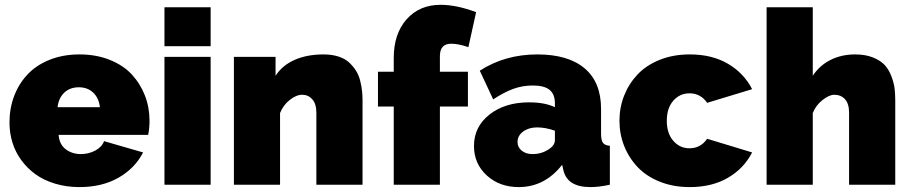

<svg xmlns="http://www.w3.org/2000/svg" viewBox="-20 -760 3747 790"><path d="M307.1 9.8Q252.9 9.8 206.3 -4.4Q159.7 -18.6 125.7 -43.2Q91.8 -67.9 67.4 -101.3Q43 -134.8 31 -174.1Q19 -213.4 19 -255.9Q19 -313.5 37.8 -363.8Q56.6 -414.1 92.3 -452.6Q127.9 -491.2 183.3 -513.7Q238.8 -536.1 307.1 -536.1Q375.5 -536.1 431.2 -513.9Q486.8 -491.7 522 -453.9Q557.1 -416 576.2 -367.2Q595.2 -318.4 595.2 -263.2Q595.2 -234.4 589.8 -205.1H221.2Q224.1 -165.5 250.5 -145.8Q276.9 -126 313 -126Q344.7 -126 372.1 -140.6Q399.4 -155.3 408.2 -179.2L568.8 -132.8Q535.2 -67.4 467.5 -28.8Q399.9 9.8 307.1 9.8ZM216.8 -318.8H391.1Q386.7 -356.9 363.5 -378.9Q340.3 -400.9 304.2 -400.9Q268.1 -400.9 244.6 -378.9Q221.2 -356.9 216.8 -318.8Z M656.7 -569.8V-730H846.7V-569.8ZM656.7 0V-525.9H846.7V0Z M1471.7 0H1281.7V-295.9Q1281.7 -332.5 1265.1 -351.3Q1248.5 -370.1 1223.6 -370.1Q1198.7 -370.1 1171.9 -348.6Q1145 -327.1 1132.3 -294.9V0H942.4V-525.9H1113.8V-448.2Q1141.6 -491.2 1192.4 -513.7Q1243.2 -536.1 1311.5 -536.1Q1345.7 -536.1 1372.8 -527.3Q1399.9 -518.6 1416.7 -502.7Q1433.6 -486.8 1445.1 -468.5Q1456.5 -450.2 1462.2 -427Q1467.8 -403.8 1469.7 -385.3Q1471.7 -366.7 1471.7 -346.2Z M1600.1 0V-321.8H1535.2V-464.8H1600.1V-522Q1600.1 -620.6 1652.8 -680.4Q1705.6 -740.2 1793 -740.2Q1858.4 -740.2 1939 -710L1907.2 -565.9Q1867.2 -580.1 1835.9 -580.1Q1790 -580.1 1790 -528.8V-464.8H1905.3V-321.8H1790V0Z M1930.2 -159.2Q1930.2 -238.3 1993.9 -288.6Q2057.6 -338.9 2157.2 -338.9Q2222.2 -338.9 2263.2 -318.8V-335Q2263.2 -372.1 2241.5 -390.1Q2219.7 -408.2 2172.4 -408.2Q2129.9 -408.2 2091.8 -394.3Q2053.7 -380.4 2009.3 -351.1L1954.1 -469.2Q2058.1 -536.1 2190.9 -536.1Q2317.4 -536.1 2385.3 -479Q2453.1 -421.9 2453.1 -312V-210Q2453.1 -183.1 2460.9 -172.4Q2468.8 -161.6 2489.3 -160.2V0Q2445.3 9.8 2409.2 9.8Q2312 9.8 2297.4 -63L2293 -82Q2221.2 9.8 2114.3 9.8Q2035.2 9.8 1982.7 -38.3Q1930.2 -86.4 1930.2 -159.2ZM2238.3 -146Q2263.2 -162.1 2263.2 -183.1V-222.2Q2224.6 -235.8 2189.9 -235.8Q2155.8 -235.8 2132.6 -218.8Q2109.4 -201.7 2109.4 -175.8Q2109.4 -154.3 2126.7 -140.1Q2144 -126 2170.9 -126Q2208.5 -126 2238.3 -146Z M2817.9 9.8Q2750 9.8 2694.6 -12.5Q2639.2 -34.7 2603.3 -72.8Q2567.4 -110.8 2548.1 -159.7Q2528.8 -208.5 2528.8 -263.2Q2528.8 -317.9 2548.1 -366.7Q2567.4 -415.5 2603.3 -453.6Q2639.2 -491.7 2694.6 -513.9Q2750 -536.1 2817.9 -536.1Q2909.7 -536.1 2975.3 -497.6Q3041 -459 3074.7 -393.1L2889.6 -336.9Q2862.8 -376 2816.9 -376Q2776.9 -376 2750.2 -345.5Q2723.6 -314.9 2723.6 -263.2Q2723.6 -211.4 2750.2 -180.7Q2776.9 -149.9 2816.9 -149.9Q2862.8 -149.9 2889.6 -189L3074.7 -132.8Q3041 -66.9 2975.3 -28.6Q2909.7 9.8 2817.9 9.8Z M3663.6 0H3473.6V-295.9Q3473.6 -333 3457 -351.6Q3440.4 -370.1 3412.6 -370.1Q3392.1 -370.1 3364.5 -348.6Q3336.9 -327.1 3324.2 -294.9V0H3134.3V-730H3324.2V-448.2Q3352.1 -490.7 3397.2 -513.4Q3442.4 -536.1 3498.5 -536.1Q3541 -536.1 3572.3 -523.4Q3603.5 -510.7 3620.6 -491.9Q3637.7 -473.1 3647.9 -445.8Q3658.2 -418.5 3660.9 -396Q3663.6 -373.5 3663.6 -346.2Z"/></svg>

Font: Rawline Black
Style: Regular
Weight: 900
Designer: Matt McInerney, Pablo Impallari, Rodrigo Fuenzalida
Foundry: Matt McInerney, Pablo Impallari, Rodrigo Fuenzalida
Version: Version 4.020;PS 004.020;hotconv 1.0.88;makeotf.lib2.5.64775